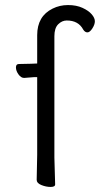

<svg xmlns="http://www.w3.org/2000/svg" viewBox="-20 -728 410 759"><path d="M125 -17 127 -116V-423H114L76 -420H75Q63 -420 53 -434Q43 -448 43 -461.5Q43 -475 55 -475L103 -476L127 -477V-589Q127 -664 188 -694Q216 -708 249 -708Q282 -708 306 -697Q330 -686 342.5 -671.5Q355 -657 355 -644Q355 -631 345 -615.5Q335 -600 325.5 -600Q316 -600 309 -611Q290 -647 244 -647Q225 -647 210 -632Q195 -617 195 -585V-479V-426V-105L198 1Q198 11 180 11Q162 11 143.5 3.5Q125 -4 125 -17Z"/></svg>

Font: ToneOZ-Pinyin-WenKai-Regular
Style: Regular
Weight: 400
Designer: Fontworks Inc.
Foundry: ToneOZ
Version: Version 0.240331